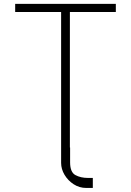

<svg xmlns="http://www.w3.org/2000/svg" viewBox="-20 -747 665 972"><path d="M334.9 0V75.3Q334.9 124.6 361.5 139.2Q388.1 153.8 425.8 153.8H449.9V204.5H416.5Q381.7 204.5 352.8 185.7Q323.9 166.9 306.6 137.8Q289.4 108.7 289.4 77.8V-686.1H56.8V-727.3H566.4V-686.1H333.8V0Z"/></svg>

Font: Inter Extra Light BETA
Style: Regular
Weight: 200
Designer: Rasmus Andersson
Foundry: rsms
Version: Version 3.011;git-f93a4a705